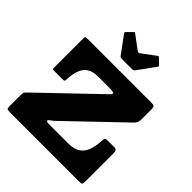

<svg xmlns="http://www.w3.org/2000/svg" viewBox="-270 -1182 1347 1347"><g transform="rotate(45 404.0 -508.5)"><path d="M327.5 -828.5Q331.5 -823.5 336.2 -821.8Q341 -820 350.5 -820H443Q454 -820 459.8 -821.2Q465.5 -822.5 469.5 -828.5L563.5 -957.5Q568 -964 567.8 -966.5Q567.5 -969 562 -974.5L527.5 -1009.5Q522.5 -1014.5 518.8 -1015.5Q515 -1016.5 509.5 -1012.5L411 -939Q404.5 -934 398.8 -934.2Q393 -934.5 386 -939.5L288.5 -1012Q282 -1016.5 280 -1016.8Q278 -1017 272.5 -1011.5L235.5 -974.5Q231.5 -970.5 229.8 -967Q228 -963.5 231.5 -959.5ZM80 -750Q64.5 -750 59.8 -747Q55 -744 55 -728V-443Q55 -429.5 57.2 -427.2Q59.5 -425 73 -425H151Q169 -425 172 -428Q175 -431 175.5 -448Q178 -500 191.8 -537.2Q205.5 -574.5 235.2 -594.8Q265 -615 315 -615H435Q476 -615 476 -604Q476 -600.5 472 -595.2Q468 -590 461 -583L48 -187Q36 -175.5 30.5 -167.8Q25 -160 25 -135V-30Q25 -8.5 31.2 -4.2Q37.5 0 59 0H742Q763 0 769 -4.8Q775 -9.5 775 -31V-307Q775 -323 770.8 -334Q766.5 -345 749 -345H685Q664 -345 659.8 -339.2Q655.5 -333.5 654.5 -313Q652 -253 635.5 -213.5Q619 -174 587 -154.5Q555 -135 505 -135H315Q297 -135 290.2 -137.5Q283.5 -140 283.5 -144Q283.5 -151.5 299.5 -162.5Q315.5 -173.5 326 -183.5L721 -562Q733.5 -574 739.2 -584.5Q745 -595 745 -621V-719Q745 -738.5 738.2 -744.2Q731.5 -750 713 -750Z"/></g></svg>

Font: Besley Black
Style: Regular
Weight: 900
Designer: Owen Earl
Foundry: indestructible type*
Version: Version 2.001